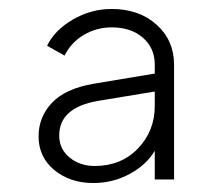

<svg xmlns="http://www.w3.org/2000/svg" viewBox="-20 -775 496 428"><path d="M66 -471Q66 -514 95.5 -545.5Q125 -577 187 -588L325 -611V-631Q325 -668 298.5 -691Q272 -714 229 -714Q195 -714 166.5 -697Q138 -680 124 -651L85 -673Q102 -708 142.5 -731.5Q183 -755 229 -755Q290 -755 329 -720Q368 -685 368 -631V-375H325V-439Q307 -408 269.5 -387.5Q232 -367 188 -367Q136 -367 101 -396Q66 -425 66 -471ZM191 -405Q250 -405 287.5 -444Q325 -483 325 -539V-571L198 -550Q112 -535 112 -473Q112 -443 135 -424Q158 -405 191 -405Z"/></svg>

Font: Eudoxus Sans ExtraLight
Style: Regular
Weight: 200
Designer: Stijn de Vries
Foundry: tokotype
Version: Version 2.005